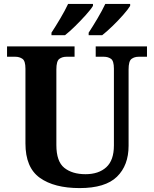

<svg xmlns="http://www.w3.org/2000/svg" viewBox="-20 -951 787 981"><path d="M387 10Q257 10 183.5 -42.5Q110 -95 110 -218V-600Q110 -640 94.5 -650.5Q79 -661 59 -661H16V-714H361V-661H319Q298 -661 283 -650Q268 -639 268 -596V-210Q268 -126 308.5 -93.5Q349 -61 417 -61Q484 -61 523 -96.5Q562 -132 562 -208V-600Q562 -640 547 -650.5Q532 -661 511 -661H469V-714H731V-661H688Q667 -661 652 -650Q637 -639 637 -596V-206Q637 -106 577.5 -48Q518 10 387 10ZM433 -784Q454 -816 478 -856.5Q502 -897 518 -931H645V-921Q635 -904 609.5 -875Q584 -846 554.5 -817.5Q525 -789 502 -771H433ZM243 -784Q264 -816 288 -856.5Q312 -897 328 -931H455V-921Q445 -904 419 -875Q393 -846 364 -817.5Q335 -789 312 -771H243Z"/></svg>

Font: Noto Serif Test
Style: Regular
Weight: 400
Version: Version 1.000